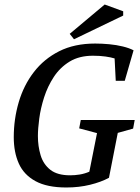

<svg xmlns="http://www.w3.org/2000/svg" viewBox="-20 -820 621 851"><path d="M274 11Q189 11 137.5 -17Q86 -45 63.5 -95Q41 -145 41 -212Q41 -292 63 -367Q85 -442 130 -500.5Q175 -559 242.5 -593Q310 -627 402 -627Q432 -627 464 -624Q496 -621 524.5 -614Q553 -607 572 -597L533 -462H493L488 -561Q472 -566 447.5 -569.5Q423 -573 392 -573Q331 -573 288.5 -547Q246 -521 218.5 -479Q191 -437 175.5 -388.5Q160 -340 154 -294.5Q148 -249 148 -217Q148 -172 160 -132Q172 -92 203 -67.5Q234 -43 291 -43Q312 -43 333.5 -46.5Q355 -50 376 -59L410 -230L331 -251L338 -288H577L570 -250L502 -231L463 -32Q428 -13 379 -1Q330 11 274 11ZM308 -646 289 -670 444 -800 526 -770V-751Z"/></svg>

Font: Manuale Medium
Style: Italic
Weight: 500
Italic angle: -11°
Version: Version 1.002